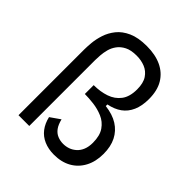

<svg xmlns="http://www.w3.org/2000/svg" viewBox="-191 -788 921 921"><g transform="rotate(45 269.0 -328.0)"><path d="M326 14Q288 14 258 1Q228 -12 209 -37Q190 -62 182 -97L232 -132Q239 -103 251.5 -86Q264 -69 282 -61.5Q300 -54 320 -54Q339 -54 356 -60Q373 -66 387.5 -79Q402 -92 410 -112Q418 -132 418 -159Q418 -207 398.5 -235Q379 -263 348.5 -276Q318 -289 285 -293Q252 -297 225 -297V-357Q270 -357 306.5 -369.5Q343 -382 365 -411Q387 -440 387 -490Q387 -533 370.5 -557.5Q354 -582 328 -592.5Q302 -603 271 -603Q233 -603 209.5 -591Q186 -579 172.5 -560.5Q159 -542 153.5 -521Q148 -500 146.5 -480Q145 -460 145 -447V0H72V-445Q72 -464 74.5 -492Q77 -520 87 -551Q97 -582 118.5 -609Q140 -636 177.5 -653Q215 -670 273 -670Q331 -670 372.5 -650.5Q414 -631 437 -593Q460 -555 460 -497Q460 -451 445.5 -418Q431 -385 404 -365.5Q377 -346 337 -338V-327Q388 -321 422 -299.5Q456 -278 474 -242.5Q492 -207 492 -157Q492 -105 471.5 -66.5Q451 -28 414 -7Q377 14 326 14Z"/></g></svg>

Font: Bricolage Grotesque SemiCondensed Light
Style: Regular
Weight: 300
Width: 4
Designer: Mathieu Triay
Foundry: Atelier Triay
Version: Version 1.000;gftools[0.9.30]